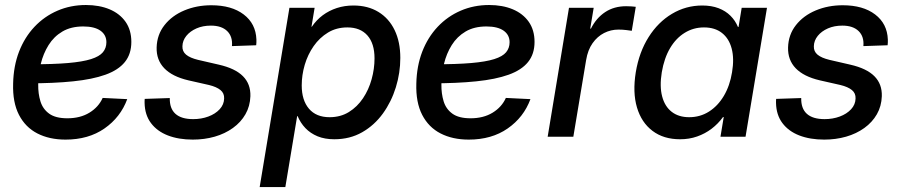

<svg xmlns="http://www.w3.org/2000/svg" viewBox="-20 -554 3647 778"><path d="M245.6 11.7Q180.2 11.7 131.6 -13.2Q83 -38.1 56.9 -88.6Q30.8 -139.2 33.2 -215.3Q34.7 -286.1 57.1 -344.5Q79.6 -402.8 119.6 -445.3Q159.7 -487.8 212.9 -510.7Q266.1 -533.7 328.1 -533.7Q382.3 -533.7 423.8 -516.4Q465.3 -499 488.8 -465.6Q512.2 -432.1 512.2 -384.3Q512.2 -335 485.8 -302.5Q459.5 -270 407 -251.2Q354.5 -232.4 276.1 -224.4Q197.8 -216.3 92.8 -216.3L105.5 -293.5Q196.3 -293.5 255.6 -298.6Q314.9 -303.7 348.9 -314.5Q382.8 -325.2 397 -342.3Q411.1 -359.4 411.1 -382.8Q411.1 -412.6 387 -429.7Q362.8 -446.8 317.4 -446.8Q267.6 -446.8 232.9 -426.3Q198.2 -405.8 176.8 -371.3Q155.3 -336.9 145.3 -295.4Q135.3 -253.9 134.8 -211.4Q134.3 -174.8 143.8 -143.6Q153.3 -112.3 179.2 -93.5Q205.1 -74.7 252.9 -74.7Q305.2 -74.7 342.3 -97.4Q379.4 -120.1 396 -157.2L495.6 -152.3Q468.3 -78.6 403.3 -33.4Q338.4 11.7 245.6 11.7Z M761.2 11.7Q704.1 11.7 660.4 -5.1Q616.7 -22 591.8 -55.2Q566.9 -88.4 565.9 -136.7Q565.9 -141.1 565.9 -145.3Q565.9 -149.4 566.4 -153.3L668 -156.7Q667 -114.3 690.9 -92.8Q714.8 -71.3 762.7 -71.3Q795.9 -71.3 824.2 -81.8Q852.5 -92.3 870.1 -111.3Q887.7 -130.4 888.2 -154.8Q889.2 -176.3 873.3 -189.2Q857.4 -202.1 827.1 -209.5L743.2 -228.5Q678.2 -243.7 645.8 -277.3Q613.3 -311 614.7 -361.8Q616.2 -413.6 646.5 -452.1Q676.8 -490.7 726.8 -511.7Q776.9 -532.7 836.4 -532.7Q918.5 -532.7 967.5 -495.4Q1016.6 -458 1019 -394Q1019 -388.2 1019 -382.6Q1019 -377 1018.1 -370.6L919.9 -367.2Q923.3 -405.8 900.6 -428Q877.9 -450.2 834.5 -450.2Q802.2 -450.2 776.4 -439Q750.5 -427.7 735.1 -408.7Q719.7 -389.6 719.2 -366.7Q718.3 -345.7 734.1 -332.5Q750 -319.3 782.2 -311.5L866.7 -292Q933.1 -276.9 964.6 -245.1Q996.1 -213.4 994.6 -164.1Q993.2 -123.5 974.6 -91.1Q956.1 -58.6 923.8 -35.4Q891.6 -12.2 849.9 -0.2Q808.1 11.7 761.2 11.7Z M1032.2 204.1 1152.8 -522.5H1254.9L1242.2 -445.8H1243.7Q1262.2 -473.1 1287.8 -492.2Q1313.5 -511.2 1345 -521.5Q1376.5 -531.7 1412.1 -531.7Q1470.7 -531.7 1513.4 -505.6Q1556.2 -479.5 1579.1 -431.9Q1602.1 -384.3 1602.1 -319.3Q1602.1 -258.8 1584 -200.2Q1565.9 -141.6 1531.5 -94Q1497.1 -46.4 1447.5 -18.1Q1397.9 10.3 1334.5 10.3Q1295.9 10.3 1266.8 -1.7Q1237.8 -13.7 1217.5 -34.9Q1197.3 -56.2 1186 -83.5H1184.1L1136.2 204.1ZM1315.4 -79.1Q1359.9 -79.1 1393.8 -100.1Q1427.7 -121.1 1450.9 -155.8Q1474.1 -190.4 1485.8 -232.7Q1497.6 -274.9 1497.6 -317.4Q1497.6 -377.9 1468.8 -410.4Q1439.9 -442.9 1387.7 -442.9Q1343.3 -442.9 1309.1 -422.1Q1274.9 -401.4 1251 -367.2Q1227.1 -333 1214.8 -291.3Q1202.6 -249.5 1202.6 -208Q1202.6 -147.9 1231.9 -113.5Q1261.2 -79.1 1315.4 -79.1Z M1879.4 11.7Q1814 11.7 1765.4 -13.2Q1716.8 -38.1 1690.7 -88.6Q1664.6 -139.2 1667 -215.3Q1668.5 -286.1 1690.9 -344.5Q1713.4 -402.8 1753.4 -445.3Q1793.5 -487.8 1846.7 -510.7Q1899.9 -533.7 1961.9 -533.7Q2016.1 -533.7 2057.6 -516.4Q2099.1 -499 2122.6 -465.6Q2146 -432.1 2146 -384.3Q2146 -335 2119.6 -302.5Q2093.3 -270 2040.8 -251.2Q1988.3 -232.4 1909.9 -224.4Q1831.5 -216.3 1726.6 -216.3L1739.3 -293.5Q1830.1 -293.5 1889.4 -298.6Q1948.7 -303.7 1982.7 -314.5Q2016.6 -325.2 2030.8 -342.3Q2044.9 -359.4 2044.9 -382.8Q2044.9 -412.6 2020.8 -429.7Q1996.6 -446.8 1951.2 -446.8Q1901.4 -446.8 1866.7 -426.3Q1832 -405.8 1810.5 -371.3Q1789.1 -336.9 1779.1 -295.4Q1769 -253.9 1768.6 -211.4Q1768.1 -174.8 1777.6 -143.6Q1787.1 -112.3 1813 -93.5Q1838.9 -74.7 1886.7 -74.7Q1939 -74.7 1976.1 -97.4Q2013.2 -120.1 2029.8 -157.2L2129.4 -152.3Q2102.1 -78.6 2037.1 -33.4Q1972.2 11.7 1879.4 11.7Z M2199.2 0 2285.6 -522.5H2385.7L2371.6 -438H2374.5Q2396 -481 2432.1 -504.9Q2468.3 -528.8 2517.1 -528.8Q2528.3 -528.8 2538.8 -528.1Q2549.3 -527.3 2556.2 -526.4L2540 -429.2Q2533.7 -430.2 2518.6 -432.1Q2503.4 -434.1 2485.8 -434.1Q2455.1 -434.1 2427.7 -420.2Q2400.4 -406.2 2381.1 -378.9Q2361.8 -351.6 2355 -310.5L2303.2 0Z M2735.8 10.3Q2668.9 10.3 2624 -23.7Q2579.1 -57.6 2561 -118.7Q2543 -179.7 2556.2 -261.2Q2569.8 -342.8 2608.2 -403.6Q2646.5 -464.4 2702.9 -498Q2759.3 -531.7 2825.7 -531.7Q2862.8 -531.7 2891.6 -520.8Q2920.4 -509.8 2939.9 -490.2Q2959.5 -470.7 2970.2 -444.8H2972.7L2985.4 -522.5H3087.9L3001 0H2899.4L2912.6 -79.6H2909.7Q2889.6 -52.2 2863.3 -32.2Q2836.9 -12.2 2804.9 -1Q2772.9 10.3 2735.8 10.3ZM2772.5 -79.1Q2816.9 -79.1 2852.8 -101.8Q2888.7 -124.5 2913.1 -165.5Q2937.5 -206.5 2946.3 -261.2Q2955.6 -316.4 2944.8 -357.2Q2934.1 -397.9 2905.5 -420.4Q2877 -442.9 2832.5 -442.9Q2790 -442.9 2754.6 -421.1Q2719.2 -399.4 2695.3 -359.1Q2671.4 -318.8 2661.6 -261.2Q2652.3 -204.1 2663.1 -163.3Q2673.8 -122.6 2701.9 -100.8Q2730 -79.1 2772.5 -79.1Z M3319.8 11.7Q3262.7 11.7 3219 -5.1Q3175.3 -22 3150.4 -55.2Q3125.5 -88.4 3124.5 -136.7Q3124.5 -141.1 3124.5 -145.3Q3124.5 -149.4 3125 -153.3L3226.6 -156.7Q3225.6 -114.3 3249.5 -92.8Q3273.4 -71.3 3321.3 -71.3Q3354.5 -71.3 3382.8 -81.8Q3411.1 -92.3 3428.7 -111.3Q3446.3 -130.4 3446.8 -154.8Q3447.8 -176.3 3431.9 -189.2Q3416 -202.1 3385.7 -209.5L3301.8 -228.5Q3236.8 -243.7 3204.3 -277.3Q3171.9 -311 3173.3 -361.8Q3174.8 -413.6 3205.1 -452.1Q3235.4 -490.7 3285.4 -511.7Q3335.4 -532.7 3395 -532.7Q3477.1 -532.7 3526.1 -495.4Q3575.2 -458 3577.6 -394Q3577.6 -388.2 3577.6 -382.6Q3577.6 -377 3576.7 -370.6L3478.5 -367.2Q3481.9 -405.8 3459.2 -428Q3436.5 -450.2 3393.1 -450.2Q3360.8 -450.2 3335 -439Q3309.1 -427.7 3293.7 -408.7Q3278.3 -389.6 3277.8 -366.7Q3276.9 -345.7 3292.7 -332.5Q3308.6 -319.3 3340.8 -311.5L3425.3 -292Q3491.7 -276.9 3523.2 -245.1Q3554.7 -213.4 3553.2 -164.1Q3551.8 -123.5 3533.2 -91.1Q3514.6 -58.6 3482.4 -35.4Q3450.2 -12.2 3408.4 -0.2Q3366.7 11.7 3319.8 11.7Z"/></svg>

Font: Inter 28pt Medium
Style: Italic
Weight: 500
Italic angle: -9.3988°
Designer: Rasmus Andersson
Foundry: rsms
Version: Version 4.001;git-66647c0bb